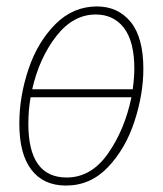

<svg xmlns="http://www.w3.org/2000/svg" viewBox="-20 -566 505 596"><path d="M425 -352Q425 -274 397.5 -189.5Q370 -105 315.5 -47.5Q261 10 185 10Q115 10 77.5 -39Q40 -88 40 -182Q40 -267 68.5 -351.5Q97 -436 152 -491Q207 -546 281 -546Q346 -546 385.5 -498Q425 -450 425 -352ZM80 -289H392Q397 -326 397 -352Q397 -437 365 -479Q333 -521 277 -521Q207 -521 154.5 -453.5Q102 -386 80 -289ZM388 -264H75Q68 -225 68 -182Q68 -15 187 -15Q263 -15 315 -89Q367 -163 388 -264Z"/></svg>

Font: Noto Serif NarrowThin
Style: Italic
Weight: 250
Width: 4
Italic angle: -12°
Designer: Monotype Design Team
Foundry: Monotype Imaging Inc.
Version: Version 1.001